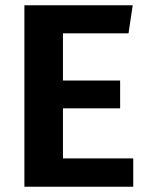

<svg xmlns="http://www.w3.org/2000/svg" viewBox="-20 -712 568 732"><path d="M486 -692 470 -585H220V-405H438V-299H220V-108H488V0H73V-692Z"/></svg>

Font: FiraGO SemiBold
Style: Regular
Weight: 600
Designer: bBox Type
Foundry: bBox Type GmbH
Version: Version 1.001;PS 001.001;hotconv 1.0.88;makeotf.lib2.5.64775